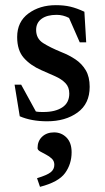

<svg xmlns="http://www.w3.org/2000/svg" viewBox="-20 -459 406 744"><path d="M196.5 -439Q228 -439 252.5 -433.2Q277 -427.5 307 -413.5L314 -295H289L247.5 -389.5Q224.5 -401.5 199.5 -401.5Q162 -401.5 141 -386Q120 -370.5 120 -343Q120 -309.5 147 -292.2Q174 -275 218 -257Q247.5 -245.5 272.5 -228.8Q297.5 -212 312.5 -186.5Q327.5 -161 327.5 -122.5Q327.5 -57 280.5 -23Q233.5 11 162.5 11Q101.5 11 56.5 -8.5L36.5 -131H62L119 -27Q126.5 -25.5 133.8 -25.2Q141 -25 148.5 -25Q194 -25 221.2 -42.8Q248.5 -60.5 248.5 -96.5Q248.5 -121.5 233.5 -137Q218.5 -152.5 193.8 -163.5Q169 -174.5 140.5 -187Q98 -205.5 72.2 -234.8Q46.5 -264 46.5 -315.5Q46.5 -374.5 90.2 -406.8Q134 -439 196.5 -439ZM123.5 231.5Q163 219.5 176.8 208.2Q190.5 197 190.5 179.5Q190.5 165 180.8 155.8Q171 146.5 158.2 140Q145.5 133.5 135.5 127.8Q125.5 122 125.5 115Q125.5 87.5 143.2 70.8Q161 54 189.5 54Q218 54 237.8 74Q257.5 94 257.5 131Q257.5 176.5 232.2 211.5Q207 246.5 135 265Z"/></svg>

Font: Newsreader Text Medium
Style: Regular
Weight: 500
Designer: Hugues Gentile
Foundry: Production Type
Version: Version 1.002